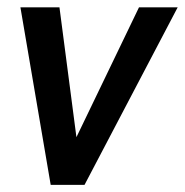

<svg xmlns="http://www.w3.org/2000/svg" viewBox="-20 -516 516 536"><path d="M121.5 0 37 -495.5H146L200.5 -78.5L169.5 -83.5L368 -495.5H476L216 0Z"/></svg>

Font: Cabin SemiCondensedSemiBold
Style: Italic
Weight: 600
Width: 4
Italic angle: -10°
Designer: Pablo Impallari
Foundry: Pablo Impallari. http://www.impallari.com Igino Marini. http://www.ikern.com
Version: Version 3.001